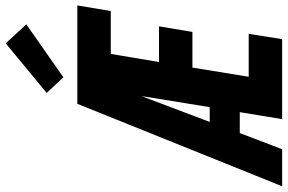

<svg xmlns="http://www.w3.org/2000/svg" viewBox="-222 -840 1032 689"><g transform="rotate(-90 294.5 -496.0)"><path d="M-30 0 266 -735H619L599 -615H445L416 -442H544L524 -322H396L363 -120H517L498 0H211L236 -152H161L103 0ZM201 -260H254L294 -506Q293 -502 291.5 -498Q290 -494 288 -490ZM361 -785 305 -845 483 -992 551 -918Z"/></g></svg>

Font: Iosevka SS04 Heavy Extended
Style: Italic
Weight: 900
Width: 7
Italic angle: -9°
Monospace: yes
Designer: Belleve Invis
Foundry: Belleve Invis
Version: Version 19.0.0; ttfautohint (v1.8.4)